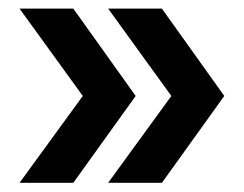

<svg xmlns="http://www.w3.org/2000/svg" viewBox="-20 -525 554 436"><path d="M24.4 -109.9 168 -307.1 24.4 -505.4H146.5L288.1 -307.1L146.5 -109.9ZM225.6 -109.9 369.1 -307.1 225.6 -505.4H347.7L489.3 -307.1L347.7 -109.9Z"/></svg>

Font: Schibsted Grotesk SemiBold
Style: Regular
Weight: 600
Designer: Bakken & Baeck AS, Henrik Kongsvoll
Foundry: Schibsted ASA
Version: Version 1.100;gftools[0.9.25]